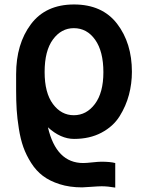

<svg xmlns="http://www.w3.org/2000/svg" viewBox="-20 -600 642 855"><path d="M178.7 -279.3Q178.7 -186.5 215.8 -136.7Q252.9 -86.9 308.6 -86.9Q365.2 -86.9 402.8 -137.2Q440.4 -187.5 440.4 -278.3Q440.4 -371.1 403.8 -422.9Q367.2 -474.6 308.6 -474.6Q252.9 -474.6 215.8 -424.3Q178.7 -374 178.7 -279.3ZM51.8 -269.5Q51.8 -404.3 117.7 -492.2Q183.6 -580.1 309.6 -580.1Q435.5 -580.1 501.5 -494.1Q567.4 -408.2 567.4 -280.3Q567.4 -227.5 554.2 -177.7Q541 -127.9 512.7 -82.5Q484.4 -37.1 432.1 -9.3Q379.9 18.6 309.6 18.6Q250 18.6 193.4 -33.2Q230.5 126 350.6 126Q364.3 126 391.6 123Q418.9 120.1 431.6 120.1Q470.7 120.1 493.2 126V235.4Q460 229.5 432.6 229.5Q418.9 229.5 386.7 231.9Q354.5 234.4 345.7 234.4Q290 234.4 245.6 220.2Q201.2 206.1 170.9 183.1Q140.6 160.2 118.7 125.5Q96.7 90.8 84 55.2Q71.3 19.5 64 -26.9Q56.6 -73.2 54.2 -111.8Q51.8 -150.4 51.8 -198.2Z"/></svg>

Font: Gothic A1
Style: Bold
Weight: 700
Version: Version 2.50